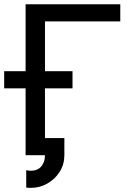

<svg xmlns="http://www.w3.org/2000/svg" viewBox="-20 -743 664 919"><path d="M151.4 -82V0H195.3Q195.3 32.7 177.7 53.5Q160.2 74.2 127 74.2Q115.2 74.2 105.5 71.3V154.8Q110.8 155.3 116.2 155.8Q121.6 156.2 127 156.2Q170.4 156.2 207 135.3Q243.7 114.3 265.9 78.9Q288.1 43.5 288.1 0V-82ZM327.1 -320.3V-402.3H0Q0 -391.1 0 -376.2Q0 -361.3 0 -346.4Q0 -331.5 0 -320.3ZM195.3 -320.3V-640.6H555.7V-722.7H102.5V0H195.3V-106.4Z"/></svg>

Font: Giphurs
Style: Regular
Weight: 400
Version: Version 2.010